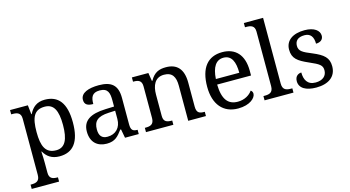

<svg xmlns="http://www.w3.org/2000/svg" viewBox="-101 -1171 3320 1822"><g transform="rotate(-15 1559.0 -260.0)"><path d="M18 240H287V198H284C240 198 202 190 202 131V35C202 10 201 -39 198 -78H202C231 -26 278 10 355 10C487 10 559 -76 559 -269C559 -461 487 -546 355 -546C277 -546 232 -507 202 -446H198L188 -536H13V-494H26C70 -494 108 -485 108 -426V126C108 189 71 198 26 198H18ZM339 -54C234 -54 202 -130 202 -269C202 -413 234 -482 338 -482C427 -482 462 -412 462 -270C462 -130 427 -54 339 -54Z M819 10C902 10 933 -30 975 -86H983L999 0H1134V-42H1131C1086 -42 1069 -58 1069 -114V-373C1069 -500 1008 -546 886 -546C787 -546 706 -519 706 -450C706 -404 735 -387 791 -387C791 -450 805 -496 882 -496C964 -496 975 -445 975 -373V-313L892 -310C739 -305 664 -256 664 -150C664 -41 730 10 819 10ZM842 -52C787 -52 761 -83 761 -145C761 -223 798 -264 911 -269L975 -272V-191C975 -106 923 -52 842 -52Z M1205 0H1474V-42H1469C1425 -42 1389 -50 1389 -109V-320C1389 -406 1419 -482 1510 -482C1591 -482 1620 -432 1620 -345V0H1794V-42H1789C1744 -42 1714 -51 1714 -114V-350C1714 -487 1651 -546 1546 -546C1482 -546 1431 -530 1390 -455H1385L1372 -536H1210V-494H1215C1259 -494 1295 -485 1295 -426V-114C1295 -51 1258 -42 1213 -42H1205Z M2109 10C2228 10 2285 -49 2285 -89C2285 -106 2275 -119 2266 -123C2242 -87 2192 -53 2123 -53C2027 -53 1977 -115 1974 -261H2307V-307C2307 -465 2228 -546 2099 -546C1957 -546 1877 -451 1877 -264C1877 -91 1964 10 2109 10ZM2206 -315H1976C1983 -430 2023 -492 2097 -492C2177 -492 2206 -421 2206 -315Z M2370 0H2654V-42H2641C2596 -42 2559 -51 2559 -114V-760H2370V-718H2383C2427 -718 2465 -709 2465 -650V-114C2465 -51 2428 -42 2383 -42H2370Z M2877 10C2995 10 3074 -43 3074 -147C3074 -231 3029 -269 2924 -313C2835 -349 2800 -368 2800 -419C2800 -466 2827 -499 2895 -499C2954 -499 2981 -460 2981 -393C3027 -393 3053 -417 3053 -453C3053 -503 3003 -545 2907 -545C2794 -545 2719 -495 2719 -404C2719 -317 2767 -283 2870 -238C2967 -196 2993 -178 2993 -129C2993 -75 2954 -38 2883 -38C2802 -38 2775 -95 2775 -165C2751 -165 2712 -150 2712 -96C2712 -26 2777 10 2877 10Z"/></g></svg>

Font: Noto Serif Balinese
Style: Regular
Weight: 400
Designer: Monotype Design Team
Foundry: Monotype Imaging Inc.
Version: Version 2.005